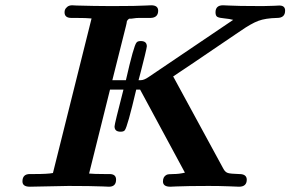

<svg xmlns="http://www.w3.org/2000/svg" viewBox="-20 -706 1098 726"><path d="M64.9 -20Q64.9 -47.9 92.8 -47.9H109.9Q160.6 -47.9 180.2 -51.8L326.2 -636.2Q307.1 -638.2 267.1 -638.2H250Q224.1 -638.2 224.1 -659.2Q224.1 -664.1 225.6 -668.9Q227.1 -673.8 234.1 -679.9Q241.2 -686 252.9 -686Q255.9 -686 261.5 -685.5Q267.1 -685.1 270 -685.1Q340.8 -683.1 387.2 -683.1H419.9Q455.1 -683.1 484.6 -683.6Q514.2 -684.1 531 -685.1Q547.9 -686 551.8 -686Q577.6 -686 578.1 -666Q578.1 -639.2 549.8 -638.2H536.1Q516.1 -638.2 505.6 -638.2Q495.1 -638.2 485.1 -636.5Q475.1 -634.8 471.4 -635.5Q467.8 -636.2 463.9 -631.6Q460 -627 460 -626.5Q460 -626 458.5 -617.4Q457 -608.9 456.1 -606.9L404.8 -402.8H456.1Q485.8 -533.7 496.1 -544.9Q500 -550.8 512.2 -550.8Q535.2 -550.8 535.2 -530.8Q535.2 -526.9 527.6 -495.4Q520 -463.9 512.2 -434.1L503.9 -402.8H512.2Q524.4 -402.8 541 -414.1L861.8 -630.9Q847.7 -634.8 828.4 -636.5Q809.1 -638.2 802 -642.1Q794.9 -646 794.9 -659.2Q794.9 -686 823.2 -686Q827.1 -686 844 -685.1Q860.8 -684.1 890.4 -683.6Q919.9 -683.1 955.1 -683.1H978Q998 -683.1 1015.6 -684.1Q1033.2 -685.1 1036.1 -685.1Q1058.1 -685.1 1058.1 -666Q1058.1 -638.2 1027.8 -638.2Q983.9 -637.2 957 -627.2Q930.2 -617.2 889.2 -588.9Q645 -422.9 634.8 -417L825.2 -66.9Q832 -54.7 842 -51.8Q852.1 -48.8 883.8 -47.9H884.8Q912.6 -47.9 913.1 -26.9Q913.1 0 883.8 0Q881.8 0 845.5 -1.5Q809.1 -2.9 769 -2.9Q731 -2.9 698 -2.4Q665 -2 646.5 -1Q627.9 0 624 0Q596.2 0 596.2 -20Q596.2 -38.1 609.9 -44.9Q614.7 -47.9 636 -47.9Q657.2 -47.9 679.2 -53.2L509.8 -367.2H495.1Q461.9 -226.1 452.1 -213.9Q448.2 -208 436 -208Q413.1 -208 413.1 -228Q413.1 -236.8 446.8 -367.2H396L316.9 -49.8Q335.9 -47.9 375 -47.9H394Q418.9 -47.9 418.9 -26.9Q418.9 0 392.1 0Q388.2 0 368.7 -1Q349.1 -2 314 -2.4Q278.8 -2.9 238.8 -2.9Q224.6 -2.9 92.8 0Q64.9 0 64.9 -20Z"/></svg>

Font: CMU Serif
Style: BoldItalic
Weight: 700
Italic angle: -14.04°
Version: Version 0.7.0